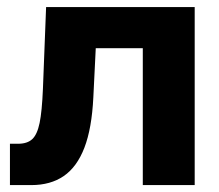

<svg xmlns="http://www.w3.org/2000/svg" viewBox="-20 -536 634 556"><path d="M8.8 -119.7H32.1Q59.1 -119.7 73.4 -133.1Q87.8 -146.5 94.7 -179.9Q101.6 -213.3 104.3 -278.5L113.5 -515.6H543.8V0H393.5V-396.5H257.3L250.3 -254.3Q245.9 -164.1 224.4 -108.3Q202.9 -52.5 164.7 -26.3Q126.5 0 70.5 0H8.8Z"/></svg>

Font: Intratopia Thin
Style: Regular
Weight: 100
Designer: Rasmus Andersson
Foundry: rsms
Version: Version 3.000;Glyphs 3.2.3 (3260)